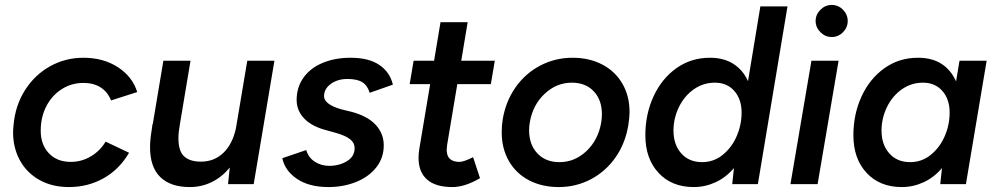

<svg xmlns="http://www.w3.org/2000/svg" viewBox="-20 -746 4039 778"><path d="M33 -210Q33 -220 35 -240Q42 -319 81.5 -381Q121 -443 183 -477.5Q245 -512 318 -512Q399 -512 458 -473.5Q517 -435 536 -373L430 -339Q416 -374 387.5 -392Q359 -410 318 -410Q270 -410 230.5 -385Q191 -360 168 -316Q145 -272 145 -216Q145 -160 178 -125Q211 -90 267 -90Q310 -90 347.5 -112Q385 -134 408 -172L503 -127Q463 -59 399.5 -23.5Q336 12 259 12Q191 12 139.5 -17Q88 -46 60.5 -96.5Q33 -147 33 -210Z M911 -67Q880 -29 838.5 -8.5Q797 12 749 12Q671 12 629.5 -28.5Q588 -69 588 -149Q588 -179 594 -215L598 -243H599L642 -500H752L709 -243Q703 -210 703 -186Q703 -133 726.5 -112Q750 -91 794 -91Q848 -91 885 -126.5Q922 -162 936 -226L982 -500H1092L1008 0H904Z M1124 -105 1221 -138Q1230 -107 1256 -90.5Q1282 -74 1314 -74Q1355 -74 1386 -93Q1417 -112 1417 -146Q1417 -167 1399 -181.5Q1381 -196 1343 -207L1300 -219Q1243 -234 1212.5 -266Q1182 -298 1182 -341Q1182 -392 1209.5 -431Q1237 -470 1287 -491Q1337 -512 1401 -512Q1474 -512 1517 -483Q1560 -454 1572 -403L1478 -370Q1469 -400 1448 -413Q1427 -426 1388 -426Q1348 -426 1320.5 -406Q1293 -386 1293 -356Q1293 -340 1310.5 -326.5Q1328 -313 1363 -303L1404 -293Q1469 -276 1502 -240.5Q1535 -205 1535 -157Q1535 -106 1504.5 -67.5Q1474 -29 1422.5 -8.5Q1371 12 1311 12Q1232 12 1183 -21.5Q1134 -55 1124 -105Z M1676 -106Q1676 -123 1679 -142L1723 -405H1640L1656 -500H1739L1765 -656H1875L1849 -500H1985L1969 -405H1833L1792 -160Q1790 -144 1790 -139Q1790 -90 1842 -90Q1859 -90 1897 -109L1925 -24Q1864 12 1813 12Q1745 12 1710.5 -18.5Q1676 -49 1676 -106Z M2013 -210Q2013 -238 2017 -262Q2029 -335 2069 -392Q2109 -449 2169.5 -480.5Q2230 -512 2300 -512Q2368 -512 2420.5 -484.5Q2473 -457 2502 -407Q2531 -357 2531 -292Q2531 -269 2526 -239Q2514 -165 2474 -108Q2434 -51 2374 -19.5Q2314 12 2244 12Q2176 12 2123.5 -15.5Q2071 -43 2042 -93.5Q2013 -144 2013 -210ZM2124 -218Q2124 -160 2157.5 -124.5Q2191 -89 2247 -89Q2309 -89 2356.5 -134Q2404 -179 2416 -249Q2419 -267 2419 -283Q2419 -341 2386 -376Q2353 -411 2297 -411Q2235 -411 2187 -366Q2139 -321 2127 -251Q2124 -235 2124 -218Z M2954 -65Q2922 -27 2879.5 -7.5Q2837 12 2791 12Q2702 12 2648.5 -45.5Q2595 -103 2595 -198Q2595 -283 2628 -355Q2661 -427 2720.5 -469.5Q2780 -512 2857 -512Q2913 -512 2952 -487Q2991 -462 3011 -417L3061 -720H3171L3051 0H2947ZM2825 -89Q2872 -89 2908.5 -118.5Q2945 -148 2965 -194Q2985 -240 2985 -290Q2985 -344 2955.5 -377.5Q2926 -411 2877 -411Q2829 -411 2790.5 -383.5Q2752 -356 2730.5 -311Q2709 -266 2709 -217Q2709 -160 2740.5 -124.5Q2772 -89 2825 -89Z M3268 -500H3378L3293 0H3183ZM3285 -661Q3285 -687 3304.5 -706.5Q3324 -726 3350 -726Q3377 -726 3396 -706.5Q3415 -687 3415 -661Q3415 -635 3396 -615.5Q3377 -596 3350 -596Q3324 -596 3304.5 -615.5Q3285 -635 3285 -661Z M3797 -65Q3765 -27 3722.5 -7.5Q3680 12 3634 12Q3545 12 3491.5 -45.5Q3438 -103 3438 -198Q3438 -283 3471 -355Q3504 -427 3563.5 -469.5Q3623 -512 3700 -512Q3757 -512 3795.5 -487Q3834 -462 3854 -416L3868 -500H3978L3894 0H3790ZM3668 -89Q3715 -89 3751.5 -118.5Q3788 -148 3808 -194Q3828 -240 3828 -290Q3828 -344 3798.5 -377.5Q3769 -411 3720 -411Q3672 -411 3633.5 -383.5Q3595 -356 3573.5 -311Q3552 -266 3552 -217Q3552 -160 3583.5 -124.5Q3615 -89 3668 -89Z"/></svg>

Font: Oak Sans Semibold
Style: Italic
Weight: 600
Italic angle: -9.49998°
Foundry: Erik Kennedy, Walven
Version: Version 1.000